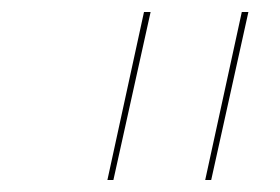

<svg xmlns="http://www.w3.org/2000/svg" viewBox="-20 -678 467 320"><path d="M159 -378 220 -658H231L169 -378ZM322 -378 383 -658H394L332 -378Z"/></svg>

Font: EauTestInfant Hairline
Style: Italic
Weight: 250
Italic angle: -12°
Designer: Christian Thalmann (Catharsis Fonts)
Version: Version 0.001;PS 000.001;hotconv 1.0.88;makeotf.lib2.5.64775